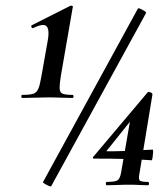

<svg xmlns="http://www.w3.org/2000/svg" viewBox="-20 -658 598 684"><path d="M59 -309Q56 -309 56 -314.5Q56 -320 59 -320Q86 -320 98.5 -324Q111 -328 117 -343Q123 -358 128 -389L149 -507Q155 -538 151.5 -553Q148 -568 135.5 -569Q123 -570 98 -558Q94 -556 92 -561.5Q90 -567 93 -568L230 -637Q234 -639 237.5 -637Q241 -635 239 -631L197 -389Q192 -358 192.5 -343Q193 -328 203.5 -324Q214 -320 238 -320Q242 -320 242 -314.5Q242 -309 238 -309Q220 -309 199 -310Q178 -311 152 -311Q127 -311 102.5 -310Q78 -309 59 -309ZM162 6Q161 7 153.5 4Q146 1 139 -3.5Q132 -8 133 -9L471 -627Q473 -630 480.5 -626.5Q488 -623 495 -618.5Q502 -614 500 -611ZM361 2Q357 2 357 -4Q357 -10 361 -10Q390 -10 398.5 -15.5Q407 -21 411 -41L444 -231L473 -262L361 -122Q357 -119 363 -119Q395 -119 421 -120Q447 -121 472 -122.5Q497 -124 524 -125Q526 -125 525.5 -115.5Q525 -106 523.5 -96.5Q522 -87 520 -87Q481 -90 432 -91.5Q383 -93 313 -93Q312 -93 311 -95Q310 -97 312 -99L506 -329Q508 -332 516 -329Q524 -326 523 -321L477 -41Q473 -22 477 -16Q481 -10 506 -10Q511 -10 511 -4Q511 2 506 2Q491 2 476 1Q461 0 441 0Q418 0 398 1Q378 2 361 2Z"/></svg>

Font: Cormorant Infant Light
Style: Bold Italic
Weight: 700
Italic angle: -10°
Version: Version 4.001